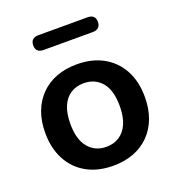

<svg xmlns="http://www.w3.org/2000/svg" viewBox="-128 -793 832 906"><g transform="rotate(-20 288.0 -340.0)"><path d="M288 10Q212 10 156 -21Q100 -52 69 -109.5Q38 -167 38 -245Q38 -304 55.5 -350.5Q73 -397 106 -430.5Q139 -464 185 -481.5Q231 -499 288 -499Q364 -499 420 -468Q476 -437 507 -380Q538 -323 538 -245Q538 -186 520.5 -139Q503 -92 470 -58.5Q437 -25 391 -7.5Q345 10 288 10ZM288 -85Q325 -85 353 -103Q381 -121 396.5 -156.5Q412 -192 412 -245Q412 -325 378 -364.5Q344 -404 288 -404Q251 -404 223 -386.5Q195 -369 179.5 -333.5Q164 -298 164 -245Q164 -166 198 -125.5Q232 -85 288 -85ZM165 -616Q126 -616 126 -653Q126 -671 136 -680.5Q146 -690 165 -690H412Q451 -690 451 -653Q451 -636 441 -626Q431 -616 412 -616Z"/></g></svg>

Font: Nunito ExtraLight
Style: Bold
Weight: 700
Version: Version 3.602